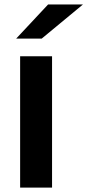

<svg xmlns="http://www.w3.org/2000/svg" viewBox="-20 -849 396 869"><path d="M355.6 -828.9 168.9 -674.4H53.3L197.8 -828.9ZM215.6 -594.4V0H71.1V-594.4Z"/></svg>

Font: Paperlogy 7 Bold
Style: Regular
Weight: 700
Designer: redesigned by Lee Juim, glyphs from Gmarket Sans & Montserrat
Foundry: PT&
Version: Version 1.001